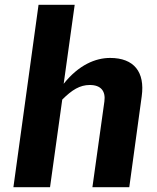

<svg xmlns="http://www.w3.org/2000/svg" viewBox="-20 -782 657 802"><path d="M189 0 240 -366C281 -407 314 -427 355 -427C402 -427 422 -401 416 -358L366 0H520L572 -380C586 -481 540 -540 440 -540C379 -540 309 -511 246 -432L292 -762H141L36 0Z"/></svg>

Font: Cheyenne Sans
Style: Bold Italic
Weight: 700
Italic angle: -8.13011°
Designer: The Public Sans project authors (U.S. Web Design System), Libre Franklin designed by Pablo Impallari and Rodrigo Fuenzal
Foundry: The Cheyenne Sans Project Authors
Version: Version 2.007